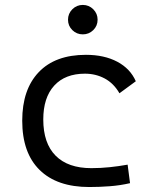

<svg xmlns="http://www.w3.org/2000/svg" viewBox="-20 -750 626 780"><path d="M342.8 9.8Q211.4 9.8 140.9 -59.6Q70.3 -128.9 70.3 -259.8Q70.3 -386.7 137.5 -457Q204.6 -527.3 329.1 -527.3Q403.3 -527.3 456.3 -499.3Q509.3 -471.2 531.7 -419.9L465.3 -371.1Q441.9 -411.6 405.3 -431.2Q368.7 -450.7 325.2 -450.7Q244.6 -450.7 200.2 -402.1Q155.8 -353.5 155.8 -264.6Q155.8 -168 206.1 -117.4Q256.3 -66.9 351.1 -66.9Q388.7 -66.9 425.8 -70.8Q462.9 -74.7 498.5 -81.1L508.3 -5.9Q468.3 3.4 425.8 6.6Q383.3 9.8 342.8 9.8ZM316.4 -610.4Q291.5 -610.4 273.9 -627.7Q256.3 -645 256.3 -669.9Q256.3 -694.8 273.9 -712.4Q291.5 -730 316.4 -730Q341.3 -730 358.9 -712.4Q376.5 -694.8 376.5 -669.9Q376.5 -645 358.9 -627.7Q341.3 -610.4 316.4 -610.4Z"/></svg>

Font: Cascadia Mono NF SemiLight
Style: Regular
Weight: 350
Monospace: yes
Designer: Aaron Bell
Foundry: Saja Typeworks
Version: Version 2404.023; ttfautohint (v1.8.4)